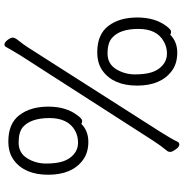

<svg xmlns="http://www.w3.org/2000/svg" viewBox="-2 -770 805 840"><g transform="rotate(90 400.0 -349.5)"><path d="M557 -650Q588 -699 599 -723Q603 -732 612.5 -732Q622 -732 633 -716.5Q644 -701 644 -693.5Q644 -686 642 -682Q616 -650 596 -619L222 -37Q203 -6 185 26Q182 33 173.5 33Q165 33 154.5 19.5Q144 6 144 -3.5Q144 -13 158 -30Q172 -47 187 -70ZM131 -692Q162 -723 210 -723Q258 -723 290 -699Q354 -651 354 -547.5Q354 -444 290 -397Q258 -373 208 -373Q130 -373 93 -421.5Q56 -470 56 -548Q56 -626 94 -676Q109 -696 118 -696Q127 -696 131 -692ZM145 -438Q167 -418 213 -418Q259 -418 282 -455.5Q305 -493 305 -538Q305 -583 295.5 -612Q286 -641 264.5 -659.5Q243 -678 214 -678Q185 -678 161 -664Q106 -634 106 -553Q106 -472 145 -438ZM521 -303Q552 -334 600 -334Q648 -334 680 -310Q744 -262 744 -158.5Q744 -55 680 -8Q648 16 598 16Q520 16 483 -32.5Q446 -81 446 -159Q446 -237 484 -286Q499 -307 508 -307Q517 -307 521 -303ZM535 -48Q557 -29 603 -29Q649 -29 672 -66.5Q695 -104 695 -149Q695 -194 685.5 -223Q676 -252 654.5 -270.5Q633 -289 604 -289Q575 -289 551 -276Q496 -245 496 -164Q496 -83 535 -48Z"/></g></svg>

Font: ToneOZ-Pinyin-WenKai-Light
Style: Light
Weight: 300
Designer: Fontworks Inc.
Foundry: ToneOZ
Version: Version 0.240331